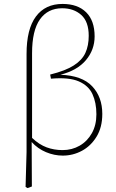

<svg xmlns="http://www.w3.org/2000/svg" viewBox="-20 -768 592 976"><path d="M143 -497V-67Q179 -33 217 -19Q255 -5 298 -5Q346 -5 385 -27.5Q424 -50 447 -91Q470 -132 470 -187Q470 -246 450 -289.5Q430 -333 380 -354.5Q330 -376 239 -368L235 -389Q312 -408 354.5 -435Q397 -462 414 -499Q431 -536 431 -586Q431 -658 393 -692Q355 -726 296 -726Q223 -726 183 -669.5Q143 -613 143 -497ZM110 182 115 5V-494Q115 -620 162.5 -684Q210 -748 298 -748Q375 -748 418 -705.5Q461 -663 461 -583Q461 -515 417 -462.5Q373 -410 287 -388Q397 -384 448.5 -329.5Q500 -275 500 -189Q500 -121 471 -73.5Q442 -26 396.5 -1.5Q351 23 299 23Q256 23 214 5.5Q172 -12 141 -46L142 180L120 188Z"/></svg>

Font: Source Serif Pro ExtraLight
Style: Regular
Weight: 200
Designer: Frank Grießhammer
Foundry: Adobe Systems Incorporated
Version: Version 3.001;hotconv 1.0.111;makeotfexe 2.5.65597